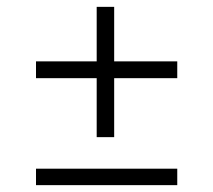

<svg xmlns="http://www.w3.org/2000/svg" viewBox="-20 -541 622 560"><path d="M262 -141V-313H85V-362H262V-521H313V-362H497V-313H313V-141ZM85 -1V-49H497V-1Z"/></svg>

Font: Literata 36pt
Style: Regular
Weight: 400
Designer: Latin by Veronika Burian and Jose Scaglione. Greek by Irene Vlachou. Cyrillic by Vera Evstafieva.
Foundry: TypeTogether
Version: Version 3.002